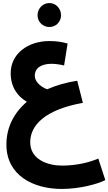

<svg xmlns="http://www.w3.org/2000/svg" viewBox="-20 -844 710 1258"><path d="M304 -667C346 -667 380 -701 380 -744C380 -788 346 -824 304 -824C260 -824 226 -788 226 -744C226 -701 260 -667 304 -667ZM385 394C504 394 622 361 670 336L624 195C564 220 484 241 385 241C296 241 178 203 178 88C178 -24 276 -126 523 -170L486 -315C414 -304 348 -285 289 -259C244 -276 208 -310 208 -348C208 -397 249 -426 318 -426C339 -426 372 -422 400 -415L423 -559C382 -570 348 -575 303 -575C164 -575 50 -492 50 -365C50 -270 98 -211 156 -177C72 -106 22 -10 22 103C22 305 197 394 385 394Z"/></svg>

Font: Noto Sans Arabic ExtBd
Style: Regular
Weight: 800
Designer: Monotype Design Team, Nadine Chahine, Nizar Qandah and Khaled Hosny
Foundry: Monotype Imaging Inc.
Version: Version 2.012